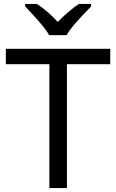

<svg xmlns="http://www.w3.org/2000/svg" viewBox="-20 -964 596 984"><path d="M323 0H233V-635H10V-714H545V-635H323ZM232 -784Q219 -807 197 -833.5Q175 -860 151 -886Q127 -912 109 -931V-944H169Q195 -927 223 -903Q251 -879 276 -852Q303 -879 331 -903Q359 -927 385 -944H447V-931Q428 -912 403.5 -886Q379 -860 356.5 -833.5Q334 -807 322 -784Z"/></svg>

Font: Noto Sans Nushu
Style: Regular
Weight: 400
Designer: Lisa Huang
Foundry: Lisa Huang
Version: Version 1.003; ttfautohint (v1.8.4.7-5d5b)